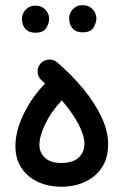

<svg xmlns="http://www.w3.org/2000/svg" viewBox="-20 -683 489 742"><path d="M39.6 -118.2Q39.6 -176.3 70.8 -241.2Q102.1 -306.2 154.3 -360.4Q147.9 -366.2 141.1 -372.1Q127 -384.3 125.5 -403.6Q124 -422.9 136.2 -437Q148.9 -451.2 168 -452.6Q187 -454.1 201.2 -441.9Q257.8 -393.1 302.2 -339.1Q346.7 -285.2 372.3 -230.5Q397.9 -175.8 397.9 -125.5Q397.9 -72.8 374 -36.1Q350.1 0.5 309.1 19.5Q268.1 38.6 217.3 38.6Q167 38.6 126.7 20Q86.4 1.5 63 -33.7Q39.6 -68.8 39.6 -118.2ZM132.3 -123.5Q132.3 -93.8 153.6 -73.5Q174.8 -53.2 217.3 -53.2Q261.7 -53.2 283.9 -74Q306.2 -94.7 306.2 -127.9Q306.2 -158.7 283.7 -202.4Q261.2 -246.1 218.8 -294.9Q177.7 -251.5 155 -203.9Q132.3 -156.2 132.3 -123.5ZM247.1 -612.8Q247.1 -631.8 261.5 -647.5Q275.9 -663.1 299.3 -663.1Q315.4 -663.1 326.7 -656.2Q337.9 -649.4 344.2 -639.6Q352.5 -625.5 352.5 -612.3Q352.5 -595.7 341.6 -576.9Q330.6 -558.1 299.3 -558.1Q277.8 -558.1 266.6 -567.6Q255.4 -577.1 251 -589.4Q247.1 -601.1 247.1 -612.8ZM64.9 -610.8Q64.9 -630.4 79.3 -645.8Q93.8 -661.1 116.7 -661.1Q132.8 -661.1 144 -654.5Q155.3 -647.9 161.6 -637.7Q169.9 -625.5 169.9 -610.4Q169.9 -594.2 159.2 -575.4Q148.4 -556.6 116.7 -556.6Q95.7 -556.6 84.2 -565.9Q72.8 -575.2 68.8 -587.4Q64.9 -597.7 64.9 -610.8Z"/></svg>

Font: Mikhak Medium
Style: Regular
Weight: 500
Designer: Amin Abedi
Version: Version 3.3